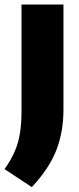

<svg xmlns="http://www.w3.org/2000/svg" viewBox="-44 -568 342 826"><path d="M93 237 -24.5 159.5Q3.5 120.5 19.2 83.8Q35 47 41.8 5.5Q48.5 -36 48.5 -89V-548.5H229V-96.5Q229 -2 198.8 77Q168.5 156 93 237Z"/></svg>

Font: Encode Sans SemiCondensed SemiCondensed ExtraBold
Style: Regular
Weight: 800
Width: 4
Designer: Multiple Designers
Foundry: Impallari Type
Version: Version 3.000; ttfautohint (v1.8.3) -l 8 -r 50 -G 200 -x 14 